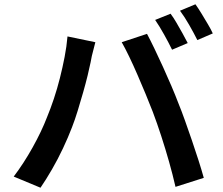

<svg xmlns="http://www.w3.org/2000/svg" viewBox="-20 -856 1040 896"><path d="M776 -792Q789 -775 803.5 -750Q818 -725 832 -700Q846 -675 856 -655L783 -624Q768 -655 746 -694.5Q724 -734 704 -763ZM892 -836Q905 -818 920.5 -792.5Q936 -767 950.5 -742.5Q965 -718 973 -700L901 -669Q885 -701 863 -739.5Q841 -778 820 -806ZM199 -308Q216 -349 231.5 -395.5Q247 -442 259.5 -491.5Q272 -541 281.5 -590Q291 -639 295 -686L425 -659Q422 -645 417 -628Q412 -611 408.5 -594.5Q405 -578 403 -566Q398 -541 389 -504Q380 -467 368 -425Q356 -383 343 -340.5Q330 -298 316 -262Q298 -215 274 -164Q250 -113 222.5 -65.5Q195 -18 169 20L44 -32Q91 -94 132.5 -168.5Q174 -243 199 -308ZM693 -334Q678 -373 659.5 -417.5Q641 -462 621.5 -507Q602 -552 583 -591.5Q564 -631 548 -659L666 -698Q681 -670 700.5 -629.5Q720 -589 740.5 -544Q761 -499 780 -454.5Q799 -410 813 -373Q827 -339 843 -294Q859 -249 875.5 -201Q892 -153 906.5 -107.5Q921 -62 931 -26L799 16Q786 -41 769 -101Q752 -161 732.5 -221Q713 -281 693 -334Z"/></svg>

Font: Noto Sans SC SemiBold
Style: Regular
Weight: 600
Designer: Ryoko NISHIZUKA 西塚涼子 (kana, bopomofo & ideographs); Paul D. Hunt (Latin, Greek & Cyrillic); Sandoll Communications 산돌커뮤니
Foundry: Adobe
Version: Version 2.004-H2;hotconv 1.0.118;makeotfexe 2.5.65603